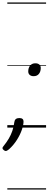

<svg xmlns="http://www.w3.org/2000/svg" viewBox="-59 -1030 392 1550"><path d="M213 -415Q192 -415 180.5 -425.5Q169 -436 169 -453Q169 -483 184.5 -501Q200 -519 226 -519Q247 -519 258.5 -509Q270 -499 270 -481Q270 -452 255 -433.5Q240 -415 213 -415ZM-13 189Q-20 189 -29.5 181Q-39 173 -39 166Q-39 162 -37 158Q-35 154 -31 150Q-6 119 11.5 89.5Q29 60 40.5 27Q52 -6 57 -46Q59 -61 69 -69Q79 -77 97 -77Q114 -77 122.5 -70Q131 -63 131 -50Q131 -22 117.5 17.5Q104 57 78 98.5Q52 140 14 175Q6 181 -0.5 185Q-7 189 -13 189ZM0 490H313V500H0ZM0 -20H313V0H0ZM0 -505H313V-500H0ZM0 -1010H313V-1000H0Z"/></svg>

Font: Playwrite BE VLG Guides
Style: Regular
Weight: 400
Designer: Veronika Burian, José Scaglione
Foundry: TypeTogether
Version: Version 1.003